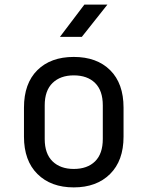

<svg xmlns="http://www.w3.org/2000/svg" viewBox="-20 -805 640 833"><path d="M300 8Q201 8 142.5 -50Q84 -108 84 -212V-338Q84 -443 142 -500.5Q200 -558 300 -558Q400 -558 458 -500.5Q516 -443 516 -338V-212Q516 -108 457.5 -50Q399 8 300 8ZM300 -72Q359 -72 392.5 -105Q426 -138 426 -202V-348Q426 -412 392.5 -445Q359 -478 300 -478Q242 -478 208 -445Q174 -412 174 -348V-202Q174 -138 208 -105Q242 -72 300 -72ZM240 -645 346 -785H446L335 -645Z"/></svg>

Font: JetBrains Mono NL
Style: Regular
Weight: 400
Monospace: yes
Designer: Philipp Nurullin, Konstantin Bulenkov
Foundry: JetBrains
Version: Version 2.305; ttfautohint (v1.8.4.7-5d5b)